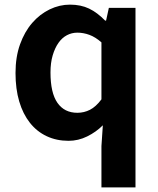

<svg xmlns="http://www.w3.org/2000/svg" viewBox="-20 -594 684 829"><path d="M418 37 424 -53Q395 -24 356.5 -5Q318 14 276 14Q224 14 181.5 -6Q139 -26 109 -64Q79 -102 63 -156Q47 -210 47 -279Q47 -348 66.5 -402.5Q86 -457 119 -495Q152 -533 194.5 -553.5Q237 -574 282 -574Q329 -574 364.5 -557Q400 -540 434 -505H438L450 -560H565V215H418ZM314 -107Q343 -107 368.5 -120Q394 -133 418 -165V-411Q392 -434 366 -443.5Q340 -453 314 -453Q290 -453 269 -442Q248 -431 232.5 -409Q217 -387 207.5 -355Q198 -323 198 -281Q198 -193 228 -150Q258 -107 314 -107Z"/></svg>

Font: SpoqaHanSans-Bold
Style: Regular
Weight: 700
Designer: [Spoqa Han Sans] Dong-huui Kim \uAE40 \uB3D9 \uD718   [Noto Sans] Ryoko NISHIZUKA \u897F \u585A \u6DBC \u5B50  (kana & i
Foundry: Spoqa (http://www.spoqa-han-sans.com)
Version: Version 2.000